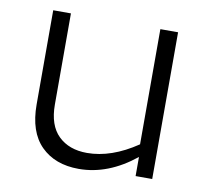

<svg xmlns="http://www.w3.org/2000/svg" viewBox="-65 -602 735 683"><g transform="rotate(10 302.0 -260.0)"><path d="M525 0H465V-69Q367 10 261 10Q175 10 124.5 -40.5Q74 -91 74 -190V-530H138V-201Q138 -126 176.5 -88.5Q215 -51 280 -51Q368 -51 461 -114V-530H525Z"/></g></svg>

Font: Roundo
Style: Regular
Weight: 400
Designer: Namrata Goyal (Gurmukhi), Shiva Nallaperumal (Latin)
Foundry: Indian Type Foundry
Version: Version 1.000;PS 1.0;hotconv 1.0.88;makeotf.lib2.5.647800